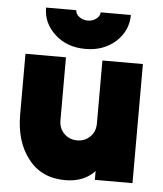

<svg xmlns="http://www.w3.org/2000/svg" viewBox="-52 -746 681 803"><g transform="rotate(5 289.0 -344.0)"><path d="M109 -700Q109 -634 160 -588Q210 -542 288 -542Q364 -542 415 -588Q465 -634 465 -700H338Q338 -684 323 -673Q308 -661 287 -661Q266 -661 251 -673Q236 -684 236 -700ZM40 -500V-244Q40 -188 54 -141.5Q68 -95 96 -60Q151 12 251 12Q318 12 360 -23Q364 -26 367.5 -29.5Q371 -33 375 -37V0H533V-500H363V-236Q363 -201 341 -180Q319 -158 287 -158Q254 -158 232 -180Q210 -201 210 -236V-500Z"/></g></svg>

Font: Unageo
Style: Black
Weight: 900
Designer: Richard Sepsi
Foundry: Richard Sepsi
Version: Version 2.000